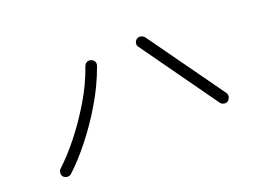

<svg xmlns="http://www.w3.org/2000/svg" viewBox="-74 -743 1148 826"><g transform="rotate(-20 500.0 -330.0)"><path d="M133 -107Q126 -100 115.5 -100.5Q105 -101 97 -108Q90 -116 91 -126.5Q92 -137 99 -144Q141 -182 189 -242Q237 -302 280.5 -374.5Q324 -447 350 -522Q354 -532 363 -536.5Q372 -541 382 -537Q392 -534 396.5 -524.5Q401 -515 397 -505Q369 -426 323.5 -349.5Q278 -273 227.5 -210Q177 -147 133 -107ZM874 -170Q866 -164 855.5 -166Q845 -168 839 -176L593 -521Q586 -529 588 -539.5Q590 -550 598 -556Q607 -562 617 -560Q627 -558 634 -550L880 -206Q886 -197 884 -187Q882 -177 874 -170Z"/></g></svg>

Font: Kurewa Gothic CJK TC Regular
Style: Regular
Weight: 400
Designer: Max Yao
Foundry: Max-Everyday
Version: Version 1.071; ttfautohint (v1.8.3)